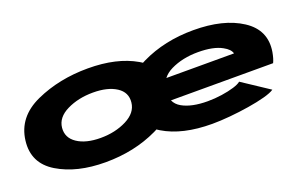

<svg xmlns="http://www.w3.org/2000/svg" viewBox="-75 -900 1908 1216"><g transform="rotate(-20 879.0 -292.0)"><path d="M469 5Q275.5 5 147.5 -72.5Q19.5 -150 37.5 -297.5Q56 -450.5 213.5 -521.5Q371 -592.5 564.5 -592.5Q758.5 -592.5 886.2 -518.5Q1014 -444.5 996.5 -297.5Q978 -144.5 820.5 -69.8Q663 5 469 5ZM492 -150.5Q590.5 -150.5 667 -189.2Q743.5 -228 750.5 -295Q758 -362 699.5 -399.8Q641 -437.5 542.5 -437.5Q443.5 -437.5 366.8 -400Q290 -362.5 283 -295Q276.5 -228.5 334.8 -189.5Q393 -150.5 492 -150.5ZM1186.5 7.5Q985.5 7.5 860.2 -68Q735 -143.5 751.5 -289Q768 -440 924 -515.8Q1080 -591.5 1274.5 -591.5Q1477.5 -591.5 1600 -511.5Q1722.5 -431.5 1699 -290Q1691.5 -247.5 1679 -222H990.5Q1004 -191.5 1036.5 -173Q1099.5 -137 1208.5 -137Q1256.5 -137 1303.8 -144Q1351 -151 1386.8 -162Q1422.5 -173 1436.5 -185.5L1617 -66Q1596.5 -51.5 1547.8 -38.2Q1499 -25 1435.5 -14.8Q1372 -4.5 1306.2 1.5Q1240.5 7.5 1186.5 7.5ZM1011.5 -365H1467.5Q1460 -394.5 1416.5 -418Q1358.5 -450.5 1255 -450.5Q1150.5 -450.5 1070.5 -411.5Q1033 -393 1011.5 -365Z"/></g></svg>

Font: Anybody UltraExpanded ExtraBold
Style: Italic
Weight: 800
Width: 9
Italic angle: -10°
Designer: Tyler Finck
Foundry: Etcetera Type Company
Version: Version 1.010; ttfautohint (v1.8.3) -l 8 -r 50 -G 200 -x 14 